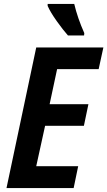

<svg xmlns="http://www.w3.org/2000/svg" viewBox="-20 -955 545 975"><path d="M407 -775 408 -787Q374 -863 357 -935H222V-925Q236 -893 268 -848Q300 -803 325 -775ZM354 0 377 -111H164L209 -316H406L429 -426H232L270 -604H481L505 -714H164L13 0Z"/></svg>

Font: Noto Sans UI SemiCondensed
Style: Bold Italic
Weight: 700
Width: 4
Designer: Monotype Design Team
Foundry: Monotype Imaging Inc.
Version: 1.001